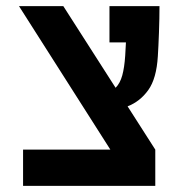

<svg xmlns="http://www.w3.org/2000/svg" viewBox="-20 -606 626 626"><path d="M55.2 0V-118.2H339.8L42 -585.9H186.5L356.9 -319.8Q371.6 -334.5 378.7 -360.4Q385.7 -386.2 388.2 -424.3Q389.6 -444.3 390.6 -467.8H336.9V-585.9H500Q500 -547.4 498.3 -500.2Q496.6 -453.1 494.6 -422.4Q490.2 -349.6 463.4 -312.3Q436.5 -274.9 396 -259.3L486.3 -118.2V0Z"/></svg>

Font: Cascadia Mono NF SemiBold
Style: Regular
Weight: 600
Monospace: yes
Designer: Aaron Bell
Foundry: Saja Typeworks
Version: Version 2404.023; ttfautohint (v1.8.4)